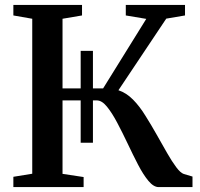

<svg xmlns="http://www.w3.org/2000/svg" viewBox="-20 -763 816 783"><path d="M34.5 0V-42L111.5 -54.5V-686.5L34.5 -700V-743H314.5V-700L235 -686.5V-402.5H309V-555.5H359V-402.5H400.5L576.5 -686L493 -700V-743H734.5V-700L658 -687L463 -395Q495 -384.5 522.5 -356.8Q550 -329 574 -289.5Q597 -253 619.2 -213.5Q641.5 -174 661.5 -139Q681.5 -104 698.8 -81Q716 -58 729.5 -53.5L765 -43V0H627Q606.5 0 585.2 -25.5Q564 -51 543 -91.5Q522 -132 500.8 -177Q479.5 -222 458.2 -262.2Q437 -302.5 416.2 -328Q395.5 -353.5 375 -353.5H359V-181H309V-353.5H235V-54L321 -41V0Z"/></svg>

Font: Merriweather 60pt SemiBold
Style: Regular
Weight: 600
Version: Version 2.100